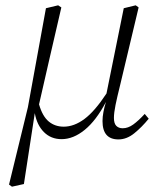

<svg xmlns="http://www.w3.org/2000/svg" viewBox="-20 -513 587 723"><path d="M25 190 14 182 85 -109 153 -482 199 -493 211 -485Q186 -378 166 -290.5Q146 -203 127 -120Q140 -75 163.5 -55.5Q187 -36 220 -36Q259 -36 298 -65Q337 -94 381 -161L446 -482L491 -493L502 -485L432 -191Q421 -147 415 -117.5Q409 -88 409 -69Q409 -48 418 -39Q427 -30 442 -30Q462 -30 481.5 -44Q501 -58 525 -84L540 -66Q514 -34 485.5 -11Q457 12 426 12Q366 12 366 -57Q366 -73 369.5 -91.5Q373 -110 379 -129Q342 -59 299 -24Q256 11 212 11Q172 11 145.5 -15.5Q119 -42 111 -87L70 180Z"/></svg>

Font: Source Serif 4 SmText Light
Style: Italic
Weight: 300
Italic angle: -12°
Designer: Frank Grießhammer
Foundry: Adobe
Version: Version 4.005;hotconv 1.1.0;makeotfexe 2.6.0